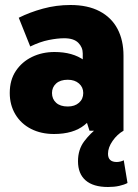

<svg xmlns="http://www.w3.org/2000/svg" viewBox="-20 -523 553 768"><path d="M196 13Q144 13 104 -7.5Q64 -28 41.5 -65.5Q19 -103 19 -151Q19 -203 43.5 -239.5Q68 -276 108.5 -295.5Q149 -315 198 -315Q271 -315 317 -281.5Q363 -248 377 -183L311 -198V-309Q311 -334 293 -352Q275 -370 237 -370Q210 -370 175 -363Q140 -356 101 -337L55 -452Q99 -474 152 -488.5Q205 -503 262 -503Q331 -503 378.5 -478Q426 -453 450 -407.5Q474 -362 474 -300V0Q449 14 430.5 40.5Q412 67 412 92Q412 125 447 125Q454 125 462 123Q470 121 475 118L490 209Q477 216 457 220.5Q437 225 412 225Q353 225 322.5 198.5Q292 172 292 122Q292 75 317 42Q342 9 371 -12L384 0H338L307 -97L377 -119Q362 -58 317.5 -22.5Q273 13 196 13ZM251 -97Q279 -97 296 -112Q313 -127 313 -151Q313 -174 296 -189Q279 -204 251 -204Q221 -204 204.5 -189Q188 -174 188 -151Q188 -127 204.5 -112Q221 -97 251 -97Z"/></svg>

Font: Gabarito ExtraBold
Style: Regular
Weight: 800
Designer: Leandro Assis / Alvaro Franca / Felipe Casaprima
Foundry: Naipe Foundry
Version: Version 1.000